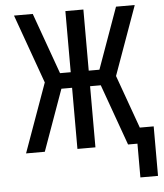

<svg xmlns="http://www.w3.org/2000/svg" viewBox="-60 -788 870 1020"><g transform="rotate(-5 375.0 -277.5)"><path d="M647 180V0H597L480 -326H423V0H327V-326H270L153 0H53L185 -367L53 -735H153L270 -409H327V-735H423V-409H480L597 -735H697L565 -368L667 -84H741V180Z"/></g></svg>

Font: Iosevka Aile Medium
Style: Regular
Weight: 500
Designer: Belleve Invis
Foundry: Belleve Invis
Version: Version 27.3.5; ttfautohint (v1.8.4)